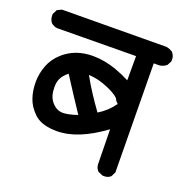

<svg xmlns="http://www.w3.org/2000/svg" viewBox="-110 -660 716 746"><g transform="rotate(20 247.5 -287.5)"><path d="M163.6 -111.8Q157.2 -111.8 150.9 -112.3Q98.1 -115.2 70.8 -141.6Q43.9 -167.5 33.7 -197.8Q23.4 -228 23.4 -263.2Q23.4 -298.3 36.1 -332Q48.8 -365.7 78.6 -392.1Q127.4 -434.6 198.7 -434.6Q247.1 -434.6 297.4 -416.5Q327.1 -405.8 355.5 -391.1V-491.2L30.8 -488.3Q16.1 -489.7 4.9 -499.5Q-4.9 -511.7 -4.9 -528.8Q-4.9 -530.8 -4.9 -534.2L4.9 -553.7L23.4 -562.5L453.6 -565.4Q463.4 -564 469.5 -561Q475.6 -558.1 481 -554.7L481.4 -553.7Q491.7 -542 491.7 -525.9Q491.7 -522.9 491.2 -518.1L481.9 -501Q466.8 -488.3 449.2 -488.3H429.7L434.6 -39.1L425.3 -20.5L424.3 -19.5Q414.1 -10.3 398.4 -10.3Q391.6 -10.3 389.6 -11.2L372.1 -19L371.1 -20Q360.8 -31.2 360.4 -46.9L357.9 -189.5Q305.2 -150.9 257.1 -131.3Q209 -111.8 163.6 -111.8ZM222.7 -199.7Q176.8 -268.6 132.8 -337.4Q112.3 -321.3 105 -304.2Q98.6 -290.5 98.6 -270.5Q98.6 -262.2 99.6 -252.9Q103 -221.7 124.5 -202.1Q141.1 -186.5 164.1 -186.5Q168.9 -186.5 174.8 -187.5Q201.2 -191.4 222.7 -199.7ZM289.6 -233.9Q327.6 -256.8 352.1 -292L342.8 -301.3Q340.3 -308.1 335.9 -313Q327.1 -321.3 313.5 -328.6Q288.1 -342.3 257.8 -351.6Q234.4 -358.4 208.5 -359.9Q226.1 -327.6 246.6 -296.4Q267.1 -265.1 289.6 -233.9Z"/></g></svg>

Font: Bakudai
Style: Bold
Weight: 700
Version: Version 1.48